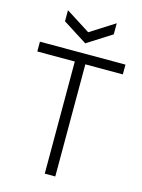

<svg xmlns="http://www.w3.org/2000/svg" viewBox="-127 -930 745 1004"><g transform="rotate(15 245.5 -428.5)"><path d="M217 0V-607H14V-660H477V-607H274V0ZM113 -857 245 -773 377 -857V-797L245 -713L113 -797Z"/></g></svg>

Font: Bricolage Grotesque 48pt ExtraLight
Style: Regular
Weight: 200
Designer: Mathieu Triay
Foundry: Atelier Triay
Version: Version 1.000; ttfautohint (v1.8.4.7-5d5b);gftools[0.9.32]